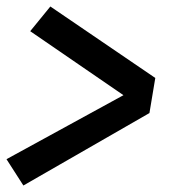

<svg xmlns="http://www.w3.org/2000/svg" viewBox="-27 -634 547 591"><path d="M45 -63 -7 -144 353 -341 66 -538 128 -614 451 -394 433 -286Z"/></svg>

Font: Iosevka Term Curly Extrabold
Style: Italic
Weight: 800
Italic angle: -9°
Designer: Belleve Invis
Foundry: Belleve Invis
Version: Version 32.3.0